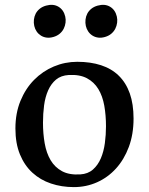

<svg xmlns="http://www.w3.org/2000/svg" viewBox="-20 -765 618 796"><path d="M43.9 -232.4Q43.9 -295.9 64.9 -346.9Q85.9 -397.9 121.3 -433.8Q156.7 -469.7 203.1 -489.3Q249.5 -508.8 300.3 -508.8Q355.5 -508.8 398.9 -494.6Q442.4 -480.5 472.4 -451.2Q502.4 -421.9 518.1 -377.7Q533.7 -333.5 533.7 -273.4Q533.7 -208.5 514.2 -156Q494.6 -103.5 460.9 -66.4Q427.2 -29.3 382.3 -9.3Q337.4 10.7 286.1 10.7Q235.4 10.7 191.2 -4.2Q147 -19 114.3 -49.1Q81.5 -79.1 62.7 -124.8Q43.9 -170.4 43.9 -232.4ZM158.2 -256.3Q158.2 -210.9 165.3 -170.7Q172.4 -130.4 189.9 -100.8Q207.5 -71.3 237.3 -55.2Q267.1 -39.1 313 -42Q344.7 -43.9 365.5 -62.3Q386.2 -80.6 398.2 -108.9Q410.2 -137.2 414.8 -171.9Q419.4 -206.5 419.4 -241.2Q419.4 -286.6 412.4 -326.7Q405.3 -366.7 387.7 -395.8Q370.1 -424.8 340.3 -440.7Q310.5 -456.5 265.1 -454.1Q232.9 -452.1 212.4 -435.1Q191.9 -418 179.7 -390.6Q167.5 -363.3 162.8 -328.4Q158.2 -293.5 158.2 -256.3ZM415.5 -611.8Q400.4 -607.4 387.2 -609.1Q374 -610.8 363.5 -617.4Q353 -624 345.9 -634.3Q338.9 -644.5 335.9 -657.2Q333 -670.4 334.5 -683.6Q335.9 -696.8 341.8 -708.3Q347.7 -719.7 358.4 -728.5Q369.1 -737.3 384.8 -741.7Q414.6 -750 436.3 -737.1Q458 -724.1 464.4 -696.3Q467.3 -684.1 465.6 -670.9Q463.9 -657.7 458 -646Q452.1 -634.3 441.4 -625.2Q430.7 -616.2 415.5 -611.8ZM201.7 -611.8Q186.5 -607.4 173.3 -609.1Q160.2 -610.8 149.7 -617.4Q139.2 -624 132.1 -634.3Q125 -644.5 122.1 -657.2Q119.1 -670.4 120.6 -683.6Q122.1 -696.8 127.9 -708.3Q133.8 -719.7 144.5 -728.5Q155.3 -737.3 170.9 -741.7Q200.7 -750 222.4 -737.1Q244.1 -724.1 250.5 -696.3Q253.4 -684.1 251.7 -670.9Q250 -657.7 244.1 -646Q238.3 -634.3 227.5 -625.2Q216.8 -616.2 201.7 -611.8Z"/></svg>

Font: Donegal One
Style: Regular
Weight: 400
Designer: Gary Lonergan
Foundry: Sorkin Type Co.
Version: Version 1.004